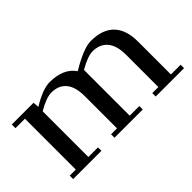

<svg xmlns="http://www.w3.org/2000/svg" viewBox="-55 -742 1028 1028"><g transform="rotate(-45 459.0 -228.0)"><path d="M32.2 -411.1V-439H196.8L199.2 -411.1V-404.8Q283.2 -456.1 335 -456.1Q439.5 -456.1 483.9 -391.1Q591.8 -456.1 647.9 -456.1Q734.9 -456.1 779.5 -410.2Q824.2 -364.3 824.2 -274.9V-25.9H897.9V0H683.1V-25.9H729V-270Q729 -339.8 699.2 -375Q669.4 -410.2 615.2 -410.2Q577.6 -410.2 512.2 -372.1V-25.9H585V0H371.1V-25.9H416V-270Q416 -340.3 386.7 -375.2Q357.4 -410.2 303.2 -410.2Q264.6 -410.2 199.2 -372.1V-25.9H272V0H58.1V-25.9H104V-411.1Z"/></g></svg>

Font: Dehuti
Style: Bold
Weight: 700
Version: Version 1.2